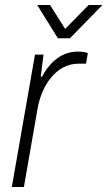

<svg xmlns="http://www.w3.org/2000/svg" viewBox="-20 -743 427 763"><path d="M387 -723H332L239 -628L179 -723H128L210 -591H258ZM27 0H75L129 -310C145 -402 202 -490 292 -490H322L329 -532C323 -535 307 -538 289 -538C212 -538 167 -477 147 -438H142L153 -526H119Z"/></svg>

Font: Archivo Thin
Style: Italic
Weight: 100
Italic angle: -10°
Designer: Hector Gatti
Foundry: Omnibus-Type
Version: Version 2.001